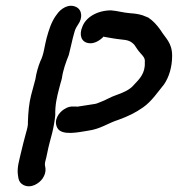

<svg xmlns="http://www.w3.org/2000/svg" viewBox="-20 -686 659 667"><path d="M340 -559C341 -559 342 -559 342 -558C360 -555 380 -551 400 -549C425 -547 435 -543 447 -530L455 -518C458 -513 463 -507 469 -500C477 -491 485 -484 483 -469C485 -431 464 -411 445 -391C430 -373 407 -364 382 -355C366 -350 345 -337 330 -332C324 -330 317 -326 310 -325C293 -322 270 -319 252 -316C249 -315 247 -315 245 -316H237C225 -317 214 -314 202 -306C185 -295 165 -269 179 -242C194 -213 254 -227 286 -232C330 -238 354 -258 392 -270C425 -282 450 -294 477 -313C507 -334 527 -365 550 -393C567 -418 578 -453 578 -492C578 -538 555 -553 538 -581C526 -598 512 -614 495 -625L475 -633C462 -637 449 -639 433 -640C407 -642 390 -648 366 -650C318 -650 278 -626 266 -593C254 -565 262 -539 289 -536C309 -533 330 -548 340 -559ZM128 -66C136 -78 139 -89 138 -101L136 -113C136 -116 136 -120 137 -124C143 -145 146 -167 152 -189L161 -223C166 -243 170 -266 172 -286C171 -322 178 -350 185 -377L190 -396C192 -403 194 -409 195 -414C199 -443 209 -470 219 -495C224 -514 228 -534 233 -554L239 -576C242 -587 247 -594 252 -602C267 -623 266 -652 244 -662C217 -675 189 -653 179 -638L173 -630C158 -608 150 -583 142 -554C134 -525 133 -498 120 -473C113 -456 106 -432 103 -411L88 -355C81 -328 78 -296 77 -264C78 -250 74 -237 70 -223L61 -189C58 -176 55 -164 52 -152C47 -129 39 -105 42 -80L44 -67C46 -56 52 -48 62 -43C89 -30 117 -50 128 -66Z"/></svg>

Font: Dictator
Style: Ita
Weight: 500
Version: Version MIL.1277